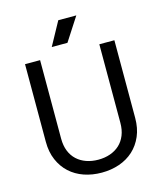

<svg xmlns="http://www.w3.org/2000/svg" viewBox="-132 -1011 951 1119"><g transform="rotate(-15 343.0 -451.0)"><path d="M612.3 -247.1Q612.3 -185.5 591.6 -137.5Q570.8 -89.4 534.7 -56.4Q498.5 -23.4 449.2 -6.3Q399.9 10.7 342.8 10.7Q285.6 10.7 236.3 -6.3Q187 -23.4 150.9 -56.4Q114.7 -89.4 94 -137.5Q73.2 -185.5 73.2 -247.1V-715.8H164.1V-242.2Q164.1 -199.7 177.2 -167Q190.4 -134.3 214.4 -112.3Q238.3 -90.3 271 -78.9Q303.7 -67.4 342.8 -67.4Q381.8 -67.4 414.6 -78.9Q447.3 -90.3 471.2 -112.3Q495.1 -134.3 508.3 -167Q521.5 -199.7 521.5 -242.2V-715.8H612.3ZM326.7 -913.1H435.5L344.2 -772H249.5Z"/></g></svg>

Font: Arian AMU
Style: Regular
Weight: 400
Designer: Ruben Hakobyan (Tarumian)
Foundry: Ruben Hakobyan (Tarumian)
Version: Version 4.003